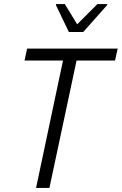

<svg xmlns="http://www.w3.org/2000/svg" viewBox="-20 -928 601 948"><path d="M158 0 291 -629H101L114 -688H561L548 -629H358L224 0ZM320 -770 256 -903 257 -908H300L361 -808L461 -908H510L509 -903L391 -770Z"/></svg>

Font: Saira Semi Condensed Light
Style: Italic
Weight: 300
Width: 4
Italic angle: -12°
Designer: Hector Gatti with collaboration of the Omnibus-Type team
Foundry: Omnibus-Type
Version: Version 1.001; ttfautohint (v1.8)